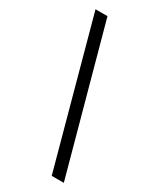

<svg xmlns="http://www.w3.org/2000/svg" viewBox="-230 -864 889 1071"><g transform="rotate(30 214.0 -328.5)"><path d="M49 -792 302 135H380L126 -792Z"/></g></svg>

Font: Noto Sans Bengali Condensed
Style: Regular
Weight: 400
Width: 3
Designer: Jelle Bosma - Monotype Design Team
Foundry: Monotype Imaging Inc.
Version: Version 2.003